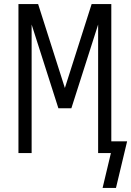

<svg xmlns="http://www.w3.org/2000/svg" viewBox="-20 -755 647 947"><path d="M486 172 527 0H464V-634L332 -221H268L136 -634V0H71V-735H168L300 -321L432 -735H529V-58H607L552 172Z"/></svg>

Font: Iosevka Custom Light Extended
Style: Regular
Weight: 300
Width: 7
Monospace: yes
Designer: Belleve Invis
Foundry: Belleve Invis
Version: Version 11.2.4; ttfautohint (v1.8.4)